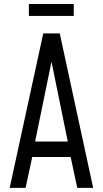

<svg xmlns="http://www.w3.org/2000/svg" viewBox="-20 -912 499 932"><path d="M27 0 190 -750H270L432.2 0H355L323 -150H136.5L104.2 0ZM150.5 -225H309L224 -642.2H236ZM120.2 -892.5H338V-834.8H120.2Z"/></svg>

Font: Mohave Light
Style: Regular
Weight: 300
Designer: Gumpita Rahayu
Foundry: Tokotype
Version: Version 2.003